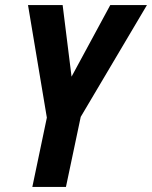

<svg xmlns="http://www.w3.org/2000/svg" viewBox="-20 -734 597 754"><path d="M107 0 164 -272 90 -714H226L261 -433L413 -714H557L297 -275L239 0Z"/></svg>

Font: Noto Sans Condensed
Style: Bold Italic
Weight: 700
Width: 3
Italic angle: -12°
Designer: Monotype Design Team
Foundry: Monotype Imaging Inc.
Version: Version 2.013; ttfautohint (v1.8.4.7-5d5b)